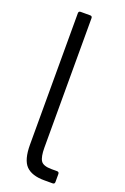

<svg xmlns="http://www.w3.org/2000/svg" viewBox="-148 -811 559 858"><g transform="rotate(20 131.5 -381.5)"><path d="M183 0Q124 0 96.5 -28Q69 -56 69 -128V-753Q69 -763 79 -763H124Q134 -763 134 -753V-138Q134 -94 145.5 -76Q157 -58 197 -58H223Q233 -58 233 -48V-10Q233 0 223 0Z"/></g></svg>

Font: Open Sauce Two Light
Style: Regular
Weight: 300
Designer: Alfredo Marco Pradil
Foundry: Creative Sauce Fz LLC
Version: Version 1.477